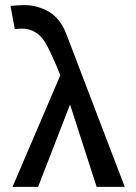

<svg xmlns="http://www.w3.org/2000/svg" viewBox="-20 -731 531 751"><path d="M358 0 233 -387Q222 -421 210.5 -450Q199 -479 187.5 -503.5Q176 -528 166 -549Q147 -586 122 -602.5Q97 -619 67 -619Q59 -619 52 -618.5Q45 -618 38 -617L21 -708Q35 -709 48.5 -710Q62 -711 75 -711Q126 -711 170.5 -685.5Q215 -660 239 -599L468 0ZM29 0 229 -467 269 -361 129 0Z"/></svg>

Font: Ysabeau Infant SemiBold
Style: Regular
Weight: 600
Designer: Christian Thalmann (Catharsis Fonts)
Version: Version 2.002; featfreeze: ss01,ss02,lnum